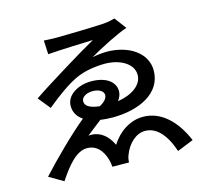

<svg xmlns="http://www.w3.org/2000/svg" viewBox="-113 -899 1166 1071"><g transform="rotate(-15 470.0 -364.0)"><path d="M293 -566C223 -523 153 -479 106 -447L163 -377C236 -437 297 -480 349 -504C397 -527 463 -537 517 -537C606 -537 679 -494 679 -430C679 -371 617 -329 535 -316C547 -332 555 -350 555 -369C555 -424 503 -462 418 -462C344 -462 273 -422 273 -358C273 -322 290 -293 321 -273C239 -206 126 -94 49 -10L131 38C181 -37 236 -108 300 -108C348 -108 385 -76 403 -13C407 0 409 14 410 29L506 30C506 19 509 0 514 -11C537 -73 585 -117 637 -117C700 -117 752 -65 787 39L881 1C833 -113 753 -196 646 -196C572 -196 504 -151 462 -84C433 -146 385 -179 326 -173L369 -207L413 -241C434 -238 458 -236 483 -236C635 -236 772 -298 772 -431C772 -529 677 -597 549 -599C522 -599 492 -596 462 -590C531 -630 637 -684 686 -699L635 -767C622 -763 596 -757 570 -755C524 -751 322 -747 295 -747C272 -747 238 -749 223 -750L227 -670C287 -675 452 -681 488 -682C436 -653 364 -610 293 -566ZM369 -397C381 -404 398 -407 412 -407C447 -407 475 -392 475 -368C475 -350 460 -331 429 -315C399 -319 378 -325 365 -334C353 -342 347 -353 347 -365C347 -379 356 -390 369 -397Z"/></g></svg>

Font: GenSekiGothic2 TW M
Style: Regular
Weight: 500
Version: Version 2.100;PS 2.1;hotconv 16.6.51;makeotf.lib2.5.65220 DE